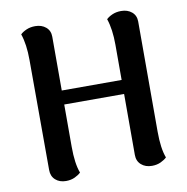

<svg xmlns="http://www.w3.org/2000/svg" viewBox="-81 -786 855 878"><g transform="rotate(-10 347.0 -347.0)"><path d="M624 -13Q614 -3 596 5.5Q578 14 555 14Q525 14 505.5 -3Q486 -20 486 -49V-332H208V-136Q208 -57 225 -13Q215 -3 197 5.5Q179 14 156 14Q126 14 107 -3Q88 -20 88 -49L87 -560Q87 -633 70 -682Q80 -692 98 -700Q116 -708 139 -708Q169 -708 188.5 -691.5Q208 -675 208 -647V-397H486V-560Q486 -633 469 -682Q479 -692 497 -700Q515 -708 538 -708Q568 -708 587.5 -691.5Q607 -675 607 -647V-136Q607 -57 624 -13Z"/></g></svg>

Font: Arima Madurai ExtraBold
Style: Regular
Weight: 800
Designer: Joana Correia and Natanael Gama
Foundry: NDISCOVER
Version: Version 1.019